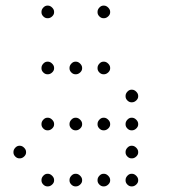

<svg xmlns="http://www.w3.org/2000/svg" viewBox="-20 -693 640 685"><path d="M149 -673Q141 -673 134.5 -666Q128 -659 128 -651V-649Q128 -641 134.5 -634.5Q141 -628 149 -628H151Q159 -628 166 -634.5Q173 -641 173 -649V-651Q173 -659 166 -666Q159 -673 151 -673ZM349 -673Q341 -673 334.5 -666Q328 -659 328 -651V-649Q328 -641 334.5 -634.5Q341 -628 349 -628H351Q359 -628 366 -634.5Q373 -641 373 -649V-651Q373 -659 366 -666Q359 -673 351 -673ZM149 -473Q141 -473 134.5 -466Q128 -459 128 -451V-449Q128 -441 134.5 -434.5Q141 -428 149 -428H151Q159 -428 166 -434.5Q173 -441 173 -449V-451Q173 -459 166 -466Q159 -473 151 -473ZM249 -473Q241 -473 234.5 -466Q228 -459 228 -451V-449Q228 -441 234.5 -434.5Q241 -428 249 -428H251Q259 -428 266 -434.5Q273 -441 273 -449V-451Q273 -459 266 -466Q259 -473 251 -473ZM349 -473Q341 -473 334.5 -466Q328 -459 328 -451V-449Q328 -441 334.5 -434.5Q341 -428 349 -428H351Q359 -428 366 -434.5Q373 -441 373 -449V-451Q373 -459 366 -466Q359 -473 351 -473ZM449 -373Q441 -373 434.5 -366Q428 -359 428 -351V-349Q428 -341 434.5 -334.5Q441 -328 449 -328H451Q459 -328 466 -334.5Q473 -341 473 -349V-351Q473 -359 466 -366Q459 -373 451 -373ZM149 -273Q141 -273 134.5 -266Q128 -259 128 -251V-249Q128 -241 134.5 -234.5Q141 -228 149 -228H151Q159 -228 166 -234.5Q173 -241 173 -249V-251Q173 -259 166 -266Q159 -273 151 -273ZM249 -273Q241 -273 234.5 -266Q228 -259 228 -251V-249Q228 -241 234.5 -234.5Q241 -228 249 -228H251Q259 -228 266 -234.5Q273 -241 273 -249V-251Q273 -259 266 -266Q259 -273 251 -273ZM349 -273Q341 -273 334.5 -266Q328 -259 328 -251V-249Q328 -241 334.5 -234.5Q341 -228 349 -228H351Q359 -228 366 -234.5Q373 -241 373 -249V-251Q373 -259 366 -266Q359 -273 351 -273ZM449 -273Q441 -273 434.5 -266Q428 -259 428 -251V-249Q428 -241 434.5 -234.5Q441 -228 449 -228H451Q459 -228 466 -234.5Q473 -241 473 -249V-251Q473 -259 466 -266Q459 -273 451 -273ZM49 -173Q41 -173 34.5 -166Q28 -159 28 -151V-149Q28 -141 34.5 -134.5Q41 -128 49 -128H51Q59 -128 66 -134.5Q73 -141 73 -149V-151Q73 -159 66 -166Q59 -173 51 -173ZM449 -173Q441 -173 434.5 -166Q428 -159 428 -151V-149Q428 -141 434.5 -134.5Q441 -128 449 -128H451Q459 -128 466 -134.5Q473 -141 473 -149V-151Q473 -159 466 -166Q459 -173 451 -173ZM149 -73Q141 -73 134.5 -66Q128 -59 128 -51V-49Q128 -41 134.5 -34.5Q141 -28 149 -28H151Q159 -28 166 -34.5Q173 -41 173 -49V-51Q173 -59 166 -66Q159 -73 151 -73ZM249 -73Q241 -73 234.5 -66Q228 -59 228 -51V-49Q228 -41 234.5 -34.5Q241 -28 249 -28H251Q259 -28 266 -34.5Q273 -41 273 -49V-51Q273 -59 266 -66Q259 -73 251 -73ZM349 -73Q341 -73 334.5 -66Q328 -59 328 -51V-49Q328 -41 334.5 -34.5Q341 -28 349 -28H351Q359 -28 366 -34.5Q373 -41 373 -49V-51Q373 -59 366 -66Q359 -73 351 -73ZM449 -73Q441 -73 434.5 -66Q428 -59 428 -51V-49Q428 -41 434.5 -34.5Q441 -28 449 -28H451Q459 -28 466 -34.5Q473 -41 473 -49V-51Q473 -59 466 -66Q459 -73 451 -73Z"/></svg>

Font: Doto Rounded Light
Style: Regular
Weight: 300
Monospace: yes
Version: Version 1.000